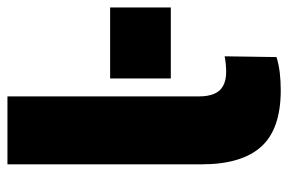

<svg xmlns="http://www.w3.org/2000/svg" viewBox="-146 -598 756 503"><g transform="rotate(-90 231.5 -347.0)"><path d="M246 11Q144 11 98 -40.5Q52 -92 52 -196V-705H230V-202Q230 -180 236.5 -164Q243 -148 257.5 -140Q272 -132 294 -132Q304 -132 314.5 -133Q325 -134 335 -136L333 0Q313 6 291.5 8.5Q270 11 246 11ZM277 -277V-436H463V-277Z"/></g></svg>

Font: Nunito Sans 12pt ExtraLight 12pt Black
Style: Regular
Weight: 900
Version: Version 3.101;gftools[0.9.27]